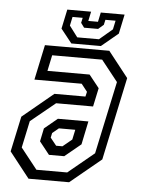

<svg xmlns="http://www.w3.org/2000/svg" viewBox="-51 -731 566 771"><g transform="rotate(5 232.0 -345.0)"><path d="M93 0 12 -103 42.5 -245.5 167 -348.5H292L296.5 -368L272.5 -398.5H82L112 -540H371.5L452.5 -437L381.5 -103L256.5 0ZM121.5 -38.5H245.5L350.5 -125L413 -417.5L346 -502H144.5L131 -438H301L342 -386.5L326 -311.5H177L78 -230.5L55 -122.5ZM166.5 -102.5 126 -153.5 137 -206.5 189.5 -250H312.5L293 -156L228 -102.5ZM192 -141.5H217.5L254.5 -172L263 -212H197L171.5 -191L167.5 -172ZM217 -556 172.5 -612 189 -690H285L277 -652H316L324 -690H420L403.5 -612L336 -556ZM238.5 -582.5H326L378.5 -627L386 -662.5H345L340.5 -642L319 -623.5H262.5L249 -642L253.5 -662.5H212.5L205 -627Z"/></g></svg>

Font: Tourney Condensed Regular
Style: Italic
Weight: 400
Width: 3
Italic angle: -12°
Designer: Tyler Finck
Foundry: Etcetera Type Co
Version: Version 1.010; ttfautohint (v1.8.3)